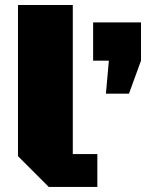

<svg xmlns="http://www.w3.org/2000/svg" viewBox="-20 -736 596 756"><path d="M363.3 0H171.9L50.8 -121.1V-716.3H266.6V-129.4H363.3ZM346.7 -647.9H535.2V-497.1L487.8 -367.2H397L408.7 -497.1H346.7Z"/></svg>

Font: Black Ops One [rus by aLiNcE]
Style: Regular
Weight: 400
Designer: James Grieshaber
Foundry: James Grieshaber
Version: Version 1.002;May 25, 2024;FontCreator 13.0.0.2680 64-bit